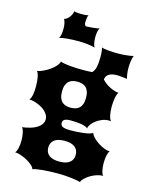

<svg xmlns="http://www.w3.org/2000/svg" viewBox="-163 -1002 1075 1371"><g transform="rotate(15 374.5 -316.0)"><path d="M64 -2.9Q77.1 -4.4 93.3 -7.6Q109.4 -10.7 126.2 -15.9Q143.1 -21 158.7 -28.6Q174.3 -36.1 186.8 -46.6Q199.2 -57.1 206.5 -70.6Q213.9 -84 213.9 -101.1Q213.9 -117.2 206.1 -131.6Q198.2 -146 185.8 -158Q173.3 -169.9 157.2 -179.2Q141.1 -188.5 124.3 -194.8Q107.4 -201.2 91.8 -204.6Q76.2 -208 64 -208Q69.8 -213.9 74.2 -224.4Q78.6 -234.9 81.1 -248.3Q83.5 -261.7 84.7 -277.6Q85.9 -293.5 85.9 -310.1Q85.9 -327.6 84.5 -344.5Q83 -361.3 80.3 -376Q77.6 -390.6 73.5 -401.6Q69.3 -412.6 64 -418Q84 -421.9 107.9 -432.9Q131.8 -443.8 153.6 -459Q175.3 -474.1 191.4 -491.9Q207.5 -509.8 211.9 -527.3Q222.7 -522.9 240.5 -519.8Q258.3 -516.6 280.3 -514.4Q302.2 -512.2 326.4 -511.2Q350.6 -510.3 374.5 -510.3Q393.1 -510.3 411.6 -510.7Q430.2 -511.2 447.3 -512.7Q465.3 -531.7 470.7 -561.5Q476.1 -591.3 476.1 -627.9Q476.1 -639.2 475.8 -648.2Q475.6 -657.2 474.9 -665.5Q474.1 -673.8 472.7 -682.1Q471.2 -690.4 469.2 -700.7Q473.6 -698.2 484.9 -696Q496.1 -693.8 512.2 -692.1Q528.3 -690.4 548.1 -689.5Q567.9 -688.5 589.8 -688.5Q601.1 -688.5 616.9 -689.2Q632.8 -689.9 649.4 -691.7Q666 -693.4 680.7 -695.6Q695.3 -697.8 703.6 -700.7Q700.7 -695.3 698 -685.5Q695.3 -675.8 693.4 -663.8Q691.4 -651.9 690.2 -638.9Q689 -626 689 -615.2Q689 -596.2 689.9 -583.7Q690.9 -571.3 692.4 -562Q693.8 -552.7 695.6 -545.4Q697.3 -538.1 698.7 -529.8Q691.4 -531.2 681.2 -532.5Q670.9 -533.7 660.2 -534.9Q649.4 -536.1 639.4 -536.6Q629.4 -537.1 623 -537.1Q587.4 -537.1 565.7 -524.2Q543.9 -511.2 541 -483.4Q552.7 -470.2 568.1 -458.7Q583.5 -447.3 600.1 -438.7Q616.7 -430.2 633.8 -424.8Q650.9 -419.4 667 -418Q661.6 -412.1 657.5 -400.9Q653.3 -389.6 650.6 -375.2Q647.9 -360.8 646.5 -344Q645 -327.1 645 -310.1Q645 -293.5 646.5 -277.6Q647.9 -261.7 650.6 -248.3Q653.3 -234.9 657.7 -224.4Q662.1 -213.9 668 -208Q663.6 -209 658.2 -209.2Q652.8 -209.5 648.4 -209.5Q625.5 -209.5 602.1 -200Q578.6 -190.4 559.8 -176.3Q541 -162.1 528.8 -145.5Q516.6 -128.9 515.6 -114.7Q509.3 -121.6 496.1 -126.5Q482.9 -131.3 465.8 -134.3Q448.7 -137.2 428.5 -138.4Q408.2 -139.6 387.7 -139.6Q369.6 -139.6 358.4 -137Q347.2 -134.3 340.8 -129.6Q334.5 -125 332.3 -119.1Q330.1 -113.3 330.1 -106.9Q330.1 -97.7 333.7 -90.8Q337.4 -84 345.7 -79.6Q354 -75.2 368.2 -73Q382.3 -70.8 403.3 -70.8Q426.8 -70.8 452.4 -72.3Q478 -73.7 500.7 -76.7Q523.4 -79.6 541 -84.2Q558.6 -88.9 566.4 -95.2Q572.3 -78.1 589.4 -61Q606.4 -43.9 628.2 -29.8Q649.9 -15.6 673.1 -6.8Q696.3 2 714.4 2Q709 6.8 705.1 16.8Q701.2 26.9 698.7 39.8Q696.3 52.7 695.1 67.1Q693.8 81.5 693.8 95.2Q693.8 109.4 695.3 123.3Q696.8 137.2 699.5 149.2Q702.1 161.1 706.1 169.9Q710 178.7 714.8 182.6Q692.9 182.6 669.2 190.2Q645.5 197.8 624.3 210.2Q603 222.7 586.9 238Q570.8 253.4 564.5 268.6Q557.6 265.6 541 262.5Q524.4 259.3 501.5 256.3Q478.5 253.4 451.4 251.7Q424.3 250 396.5 250Q367.2 250 337.9 251.2Q308.6 252.4 283.4 254.9Q258.3 257.3 239.7 260.7Q221.2 264.2 213.9 268.6Q210.9 254.9 193.8 239.7Q176.8 224.6 153.8 211.9Q130.9 199.2 106.2 190.9Q81.5 182.6 63.5 182.6Q68.8 178.7 73 168.9Q77.1 159.2 80.1 146Q83 132.8 84.5 118.2Q85.9 103.5 85.9 90.3Q85.9 77.6 84.5 63Q83 48.3 80.3 35.2Q77.6 22 73.5 11.7Q69.3 1.5 64 -2.9ZM274.4 -323.2Q274.4 -295.4 281.2 -276.9Q288.1 -258.3 300 -247.3Q312 -236.3 328.4 -231.7Q344.7 -227.1 363.3 -227.1Q381.8 -227.1 398.2 -231.7Q414.6 -236.3 426.5 -247.3Q438.5 -258.3 445.3 -276.9Q452.1 -295.4 452.1 -323.2Q452.1 -351.1 445.3 -369.6Q438.5 -388.2 426.5 -399.2Q414.6 -410.2 398.2 -414.8Q381.8 -419.4 363.3 -419.4Q344.7 -419.4 328.4 -414.8Q312 -410.2 300 -399.2Q288.1 -388.2 281.2 -369.6Q274.4 -351.1 274.4 -323.2ZM283.2 88.9Q283.2 125.5 308.8 145.5Q334.5 165.5 384.8 165.5Q435.1 165.5 460.7 145.5Q486.3 125.5 486.3 88.9Q486.3 52.2 460.7 32.2Q435.1 12.2 384.8 12.2Q334.5 12.2 308.8 32.2Q283.2 52.2 283.2 88.9ZM418 -686Q409.2 -689 396 -691.6Q382.8 -694.3 366.2 -696.3Q349.6 -698.2 331.1 -699.5Q312.5 -700.7 293.5 -700.7Q275.9 -700.7 254.9 -699.9Q233.9 -699.2 214.1 -697.3Q194.4 -695.3 178.2 -692.6Q162.1 -689.9 154.3 -686Q161.6 -694.3 165.3 -714.6Q169 -734.9 169 -759.8Q169 -780.3 165.3 -798.1Q161.6 -815.9 154.3 -827.6Q166 -830.1 176 -838.4Q186.1 -846.7 193.9 -857.4Q201.7 -868.1 206.1 -879.6Q210.5 -891.1 210.5 -899.9Q214.4 -897 224.4 -895.5Q234.4 -894 244.9 -893.5Q255.4 -893.1 263.4 -893.1Q271.5 -893.1 271 -893.1Q276.4 -893.1 283.5 -893.3Q290.5 -893.5 297.1 -894.3Q303.7 -895 309.1 -896.2Q314.5 -897.4 316.9 -899.9Q312 -891.1 309.6 -874.3Q307.1 -857.4 307.1 -842.3Q307.1 -834 310.1 -827.1Q313 -820.3 318.4 -816.4Q334 -817.4 349.4 -818.3Q364.8 -819.3 377.9 -820.8Q391.1 -822.3 401.4 -824Q411.6 -825.7 417.5 -827.6Q411.6 -819.3 407.5 -801.7Q403.3 -784.2 403.3 -759.3Q403.3 -747.6 404.5 -736.1Q405.8 -724.6 407.7 -714.8Q409.7 -705.1 412.4 -697.7Q415 -690.4 418 -686Z"/></g></svg>

Font: Arbutus
Style: Regular
Weight: 400
Designer: Karolina Lach
Foundry: Sorkin Type Co.
Version: Version 1.002